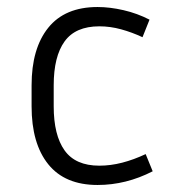

<svg xmlns="http://www.w3.org/2000/svg" viewBox="-20 -517 491 547"><path d="M133 -274V-214Q133 -132 164 -88.5Q195 -45 263 -45Q295 -45 328 -53.5Q361 -62 395 -78L415 -29Q339 10 258 10Q165 10 117.5 -49Q70 -108 70 -214V-274Q70 -379 117.5 -438Q165 -497 258 -497Q293 -497 332 -488Q371 -479 406 -461L386 -411Q356 -425 325 -433.5Q294 -442 263 -442Q195 -442 164 -399Q133 -356 133 -274Z"/></svg>

Font: Inria Sans Light
Style: Regular
Weight: 300
Designer: Black Foundry Team
Foundry: Black Foundry
Version: Version 1.2; ttfautohint (v1.8.3)